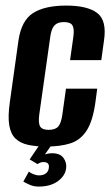

<svg xmlns="http://www.w3.org/2000/svg" viewBox="-20 -524 406 701"><path d="M149.7 11Q111.6 11 83.3 5Q55 -1 37.2 -17.5Q19.4 -34 13.8 -66.4Q8.3 -98.7 16 -151.7L47.5 -376.8Q58.2 -449.2 100.8 -476.4Q143.5 -503.6 221.7 -503.6Q299.6 -503.6 335 -476.4Q370.5 -449.2 359.8 -376.8L349.8 -304.5H235.8L247.9 -390.1Q251.8 -418.9 244.6 -431.1Q237.5 -443.4 213.2 -443.4Q190 -443.4 178.8 -431.1Q167.5 -418.9 163.6 -390.1L123.2 -104.7Q119.3 -74 126.8 -61.9Q134.3 -49.9 157.5 -49.9Q181.7 -49.9 192.5 -61.9Q203.2 -74 207.5 -104.7L220.9 -200.3H334.9L328.6 -152.4Q318.9 -81.6 296 -46.8Q273.2 -12 236.7 -0.5Q200.1 11 149.7 11ZM121.5 157.2Q102.4 157.2 87.1 150.1Q71.8 143 65.1 139L85.4 102.5Q90.4 107.2 101.4 111.7Q112.4 116.3 122.5 116.3Q138.7 116.3 148 108.7Q157.2 101 158.2 89.4Q161.9 67.6 138.1 67.6Q131.8 67.6 126.4 70Q121 72.3 117 75.2L88.3 58L127.6 0H171.9L138.3 48L132.6 44.9Q139.9 40.6 149.6 38.1Q159.3 35.5 170.4 35.5Q199.5 35.5 211.9 52.8Q224.2 70 221.5 90.5Q217.9 118.3 191 137.7Q164.1 157.2 121.5 157.2Z"/></svg>

Font: Alumni Sans SC Thin
Style: Italic
Weight: 100
Italic angle: -8°
Designer: Robert E. Leuschke
Foundry: Robert E. Leuschke
Version: Version 1.016